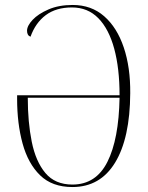

<svg xmlns="http://www.w3.org/2000/svg" viewBox="-20 -744 595 774"><path d="M272 10Q190 10 141.5 -37.5Q93 -85 71 -165.5Q49 -246 49 -345V-360H462Q462 -468 440.5 -547.5Q419 -627 376.5 -670.5Q334 -714 270 -714Q206 -714 164.5 -683Q123 -652 103 -596Q89 -601 89 -620Q89 -640 111.5 -664Q134 -688 175.5 -706Q217 -724 273 -724Q348 -724 400 -678.5Q452 -633 479 -552.5Q506 -472 505 -368Q504 -187 444 -88.5Q384 10 272 10ZM272 0Q367 0 413 -91.5Q459 -183 462 -350H92Q92 -252 108 -172.5Q124 -93 163 -46.5Q202 0 272 0Z"/></svg>

Font: Noto Serif Display Condensed ExtraLight
Style: Regular
Weight: 200
Width: 3
Designer: Monotype Design Team
Foundry: Monotype Imaging Inc.
Version: Version 2.009